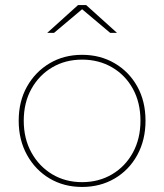

<svg xmlns="http://www.w3.org/2000/svg" viewBox="-20 -737 650 760"><path d="M305 3Q233 3 176.5 -30.5Q120 -64 87 -123.5Q54 -183 54 -259Q54 -336 87 -394.5Q120 -453 176.5 -486.5Q233 -520 305 -520Q377 -520 434 -486.5Q491 -453 523.5 -394.5Q556 -336 556 -259Q556 -183 523.5 -123.5Q491 -64 434 -30.5Q377 3 305 3ZM305 -16Q371 -16 423.5 -47Q476 -78 506 -133Q536 -188 536 -259Q536 -331 506 -385.5Q476 -440 423.5 -470.5Q371 -501 305 -501Q239 -501 187 -470.5Q135 -440 104.5 -385.5Q74 -331 74 -259Q74 -188 104.5 -133Q135 -78 187 -47Q239 -16 305 -16ZM167 -607 289 -717H321L443 -607H416L302 -703H308L194 -607Z"/></svg>

Font: Montserrat Thin
Style: Regular
Weight: 100
Designer: Julieta Ulanovsky
Foundry: Julieta Ulanovsky
Version: Version 9.000